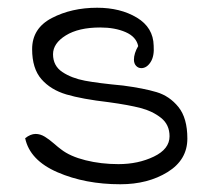

<svg xmlns="http://www.w3.org/2000/svg" viewBox="-20 -475 549 496"><path d="M72 -129Q84 -129 95.5 -122Q107 -115 119 -104.5Q131 -94 138 -89Q161 -71 201 -61Q241 -51 286 -51Q337 -51 377.5 -70.5Q418 -90 418 -123Q418 -153 396 -170.5Q374 -188 343 -196Q312 -204 261 -211Q192 -219 151.5 -231Q111 -243 87 -270.5Q63 -298 63 -348Q63 -402 114 -428.5Q165 -455 231 -455Q291 -455 333.5 -429.5Q376 -404 377 -357Q379 -330 369 -314.5Q359 -299 345 -299Q337 -299 331.5 -305Q326 -311 326 -321Q326 -337 337 -356Q332 -380 304.5 -392Q277 -404 239 -404Q183 -404 150 -383.5Q117 -363 117 -335Q117 -305 141 -289Q165 -273 199.5 -266.5Q234 -260 298 -254Q351 -247 384.5 -237Q418 -227 441 -198.5Q464 -170 464 -117Q464 -62 413 -30.5Q362 1 291 1Q200 1 128.5 -30Q57 -61 45 -118Q59 -129 72 -129Z"/></svg>

Font: Indie Flower
Style: Regular
Weight: 400
Designer: Kimberly Geswein
Foundry: Kimberly Geswein
Version: Version 2.000